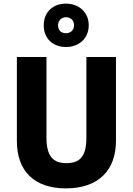

<svg xmlns="http://www.w3.org/2000/svg" viewBox="-20 -1121 731 1058"><path d="M344 -862C416 -862 469 -910 469 -982C469 -1053 415 -1101 344 -1101C271 -1101 221 -1054 221 -981C221 -909 271 -862 344 -862ZM344 -938C315 -938 300 -955 300 -982C300 -1008 319 -1026 344 -1026C370 -1026 388 -1008 388 -982C388 -955 369 -938 344 -938ZM619 -345V-807H456V-363C456 -262 423 -222 346 -222C274 -222 236 -259 236 -362V-807H73V-344C73 -179 168 -83 343 -83C526 -83 619 -186 619 -345Z"/></svg>

Font: Noto Sans Kannada UI SemiCondensed ExtraBold
Style: Regular
Weight: 800
Width: 4
Designer: Jelle Bosma - Monotype Design Team
Foundry: Monotype Imaging Inc.
Version: Version 2.005